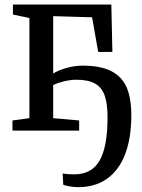

<svg xmlns="http://www.w3.org/2000/svg" viewBox="-20 -566 614 832"><path d="M549 -66.5Q549 33 522 102.8Q495 172.5 443.5 208.8Q392 245 319 245Q302 245 282.8 241.8Q263.5 238.5 254 234.5L251.5 185.5Q270.5 189.5 302 189.5Q377.5 189.5 411.8 129.5Q446 69.5 446 -57.5Q446 -118 433.2 -153Q420.5 -188 391.2 -204.2Q362 -220.5 311 -220.5Q286.5 -220.5 258 -213.8Q229.5 -207 210.5 -197.5V-54L323 -44V0H34V-44L107.5 -54V-488L36 -503V-546.5H462.5L467 -341H405.5L379 -491L210.5 -496V-247.5Q232 -261 267.2 -271.2Q302.5 -281.5 337.5 -281.5Q416 -281.5 462.2 -257.8Q508.5 -234 528.8 -187.2Q549 -140.5 549 -66.5Z"/></svg>

Font: Merriweather 12pt
Style: Regular
Weight: 400
Designer: Eben Sorkin
Foundry: Eben Sorkin
Version: Version 2.100